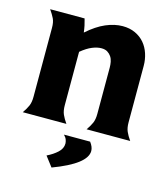

<svg xmlns="http://www.w3.org/2000/svg" viewBox="-106 -579 763 872"><g transform="rotate(15 275.5 -143.0)"><path d="M202 -80Q202 -54 209.5 -37Q217 -20 231 0H26Q40 -20 47.5 -37Q55 -54 55 -80V-404Q55 -431 47 -447.5Q39 -464 25 -484H187Q192 -467 195 -452.5Q198 -438 200 -421Q244 -460 285 -477.5Q326 -495 364 -495Q397 -495 423 -483Q449 -471 466.5 -450.5Q484 -430 493 -402.5Q502 -375 502 -345V-80Q502 -54 509.5 -37Q517 -20 531 0H326Q340 -20 347.5 -37Q355 -54 355 -80V-298Q355 -311 352.5 -324.5Q350 -338 343 -348.5Q336 -359 325 -366Q314 -373 296 -373Q277 -373 253.5 -363.5Q230 -354 202 -331ZM181 162Q210 148 230 129.5Q250 111 250 88Q250 80 246.5 70Q243 60 233 50H356Q372 71 372 90Q372 151 217 209Z"/></g></svg>

Font: LT Museum
Style: Bold
Weight: 700
Designer: Daniel Lyons
Foundry: LyonsType
Version: Version 1.010